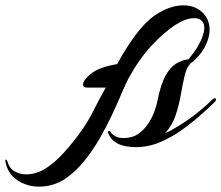

<svg xmlns="http://www.w3.org/2000/svg" viewBox="-300 -540 829 719"><path d="M-153 159Q-199 159 -235.5 134.5Q-272 110 -280 63Q-281 58 -277.5 58Q-274 58 -273 63Q-265 90 -245.5 101.5Q-226 113 -202 113Q-183 113 -164 107Q-145 101 -131 92Q-94 69 -58 28.5Q-22 -12 6 -52Q31 -87 50.5 -126.5Q70 -166 96 -212H26Q11 -212 11 -224Q11 -240 41.5 -264.5Q72 -289 139 -300Q171 -360 208 -409.5Q245 -459 282 -484Q311 -503 337 -511.5Q363 -520 386 -520Q430 -520 457.5 -494Q485 -468 485 -428Q485 -403 471.5 -373Q458 -343 428 -314Q420 -306 416 -305Q399 -289 391.5 -257Q384 -225 377.5 -187Q371 -149 358.5 -110.5Q346 -72 319 -42Q336 -48 377 -73.5Q418 -99 460 -135Q463 -137 470.5 -144Q478 -151 486 -158.5Q494 -166 496 -168Q500 -172 504 -172Q509 -172 509 -167Q509 -163 505 -159Q481 -135 460 -117Q426 -86 385.5 -56.5Q345 -27 300.5 -8Q256 11 210 11Q122 11 104 -45V-46Q104 -49 108 -49.5Q112 -50 114 -46Q119 -37 131.5 -30Q144 -23 163 -23Q195 -23 217.5 -38.5Q240 -54 255 -77Q270 -100 278.5 -123.5Q287 -147 290 -164Q302 -224 319.5 -256Q337 -288 359 -301.5Q381 -315 406 -318Q427 -343 440 -365Q453 -387 459 -405Q465 -423 465 -435Q465 -454 454.5 -463Q444 -472 427 -472Q396 -472 357 -447Q314 -419 267 -368.5Q220 -318 180 -244Q170 -225 155 -189.5Q140 -154 119.5 -110Q99 -66 73 -21Q47 24 15 63.5Q-17 103 -55 129Q-77 144 -102.5 151.5Q-128 159 -153 159Z"/></svg>

Font: Arizonia
Style: Regular
Weight: 400
Designer: Robert E. Leuschke
Foundry: Robert E. Leuschke
Version: Version 1.010; ttfautohint (v1.8.4.7-5d5b)